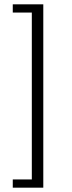

<svg xmlns="http://www.w3.org/2000/svg" viewBox="-20 -706 333 887"><path d="M39 161H180V-686H39V-648H127V123H39V161Z"/></svg>

Font: ChivoLight
Style: Regular
Weight: 300
Designer: Hector Gatti
Foundry: Omnibus-Type
Version: Version 1.004;PS 001.004;hotconv 1.0.88;makeotf.lib2.5.64775